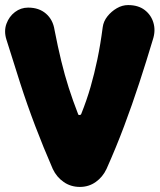

<svg xmlns="http://www.w3.org/2000/svg" viewBox="-40 -717 629 757"><path d="M268 -267Q269 -263 274 -263.5Q279 -264 280 -267Q302 -322 317 -374Q332 -426 344 -483.5Q356 -541 365 -610Q368 -633 383.5 -652.5Q399 -672 420.5 -684.5Q442 -697 465 -697Q505 -697 530.5 -677.5Q556 -658 565 -627Q574 -596 563 -562Q537 -475 509 -389.5Q481 -304 449.5 -220Q418 -136 380 -51Q365 -19 337.5 0.5Q310 20 275 20Q239 20 211 0.5Q183 -19 168 -51Q131 -136 99 -220Q67 -304 39.5 -389.5Q12 -475 -15 -562Q-25 -595 -14.5 -623.5Q-4 -652 19 -669.5Q42 -687 71 -687Q114 -687 141.5 -663Q169 -639 175 -599Q188 -532 201.5 -476.5Q215 -421 231 -371Q247 -321 268 -267Z"/></svg>

Font: Winky Sans ExtraBold
Style: Regular
Weight: 800
Designer: Simon Atzbach
Foundry: typofactur
Version: Version 1.205